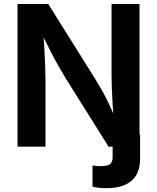

<svg xmlns="http://www.w3.org/2000/svg" viewBox="-20 -748 801 979"><path d="M451.7 204.1V95.7Q462.4 97.7 472.9 98.4Q483.4 99.1 492.7 99.1Q527.8 99.1 541 88.9Q554.2 78.6 554.2 54.7V-62.5H694.3V62Q694.3 135.7 650.9 173.6Q607.4 211.4 522.9 211.4Q502 211.4 483.6 209.5Q465.3 207.5 451.7 204.1ZM69.3 0V-727.5H226.1L466.8 -343.3Q483.4 -316.4 501.5 -284.2Q519.5 -252 538.3 -212.2Q557.1 -172.4 575.7 -123.5H561Q557.6 -164.1 554.7 -208.7Q551.8 -253.4 550.3 -293.7Q548.8 -334 548.8 -362.3V-727.5H691.4V0H533.7L315.9 -347.2Q293.9 -383.3 274.4 -418Q254.9 -452.6 233.4 -495.4Q211.9 -538.1 181.6 -597.7H200.2Q203.6 -544.9 206.3 -496.8Q209 -448.7 210.4 -410.4Q211.9 -372.1 211.9 -347.7V0Z"/></svg>

Font: Inter
Style: 650
Weight: 650
Designer: Rasmus Andersson
Foundry: rsms
Version: Version 4.001;git-66647c0bb